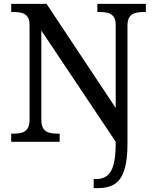

<svg xmlns="http://www.w3.org/2000/svg" viewBox="-20 -734 803 994"><path d="M465 240V193H479Q511 193 533.5 176.5Q556 160 567.5 119.5Q579 79 579 9V0L194 -576V-114Q194 -83 205 -67.5Q216 -52 235 -47Q254 -42 276 -42H289V0H38V-42H51Q74 -42 92.5 -47Q111 -52 122 -67.5Q133 -83 133 -114V-604Q133 -634 121.5 -648.5Q110 -663 91.5 -667.5Q73 -672 51 -672H38V-714H221L579 -175V-604Q579 -634 567.5 -648.5Q556 -663 537.5 -667.5Q519 -672 497 -672H484V-714H735V-672H722Q700 -672 681 -667Q662 -662 651 -647Q640 -632 640 -600V8Q640 97 623 148Q606 199 572.5 219.5Q539 240 488 240Z"/></svg>

Font: Noto Serif Thai
Style: Regular
Weight: 400
Designer: Monotype Design Team
Foundry: Monotype Imaging Inc.
Version: Version 2.001